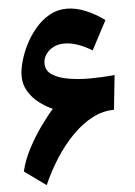

<svg xmlns="http://www.w3.org/2000/svg" viewBox="-57 -871 651 929"><g transform="rotate(-5 268.0 -407.0)"><path d="M27.3 -61Q39.6 -113.8 67.6 -167.7Q95.7 -221.7 129.6 -269.5Q163.6 -317.4 193.4 -350.6Q158.2 -366.2 127 -390.6Q95.7 -415 76.2 -448Q56.6 -481 56.6 -521.5Q56.6 -551.3 67.4 -591.1Q78.1 -630.9 98.9 -672.1Q119.6 -713.4 149.7 -748.8Q179.7 -784.2 218 -805.9Q256.3 -827.6 302.2 -827.6Q346.7 -827.6 394.8 -807.6Q442.9 -787.6 484.4 -756.3L410.2 -615.7Q335.9 -660.6 276.9 -660.6Q231.4 -660.6 201.9 -634.5Q172.4 -608.4 172.4 -572.8Q172.4 -537.1 203.6 -517.1Q234.9 -497.1 283.4 -489.3Q332 -481.4 382.8 -481.4Q407.2 -481.4 439.9 -482.9Q472.7 -484.4 505.4 -487.8L487.8 -320.3Q434.1 -320.3 382.8 -293.7Q331.5 -267.1 285.2 -220.2Q238.8 -173.3 200 -113Q161.1 -52.7 131.8 14.6Z"/></g></svg>

Font: Pinar-DS1-FD ExtraBold
Style: Regular
Weight: 800
Designer: Amin Abedi
Version: Version 2.000